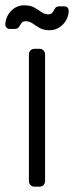

<svg xmlns="http://www.w3.org/2000/svg" viewBox="-28 -704 279 724"><path d="M103 0Q93 0 87 -6Q81 -12 81 -22V-498Q81 -508 87 -514Q93 -520 103 -520H120Q130 -520 136 -514Q142 -508 142 -498V-22Q142 -12 136 -6Q130 0 120 0ZM159 -590Q136 -590 121.5 -598.5Q107 -607 95 -615.5Q83 -624 69 -624Q58 -624 53 -617Q48 -610 43.5 -602.5Q39 -595 28 -595H8Q1 -595 -3.5 -600Q-8 -605 -8 -611Q-8 -625 -2.5 -638Q3 -651 12.5 -661.5Q22 -672 35 -678Q48 -684 63 -684Q87 -684 101.5 -675.5Q116 -667 128 -658.5Q140 -650 154 -650Q166 -650 170.5 -657.5Q175 -665 179.5 -672.5Q184 -680 195 -680H215Q223 -680 227 -675Q231 -670 231 -664Q231 -650 225.5 -636.5Q220 -623 210 -612.5Q200 -602 187 -596Q174 -590 159 -590Z"/></svg>

Font: Rubik Light
Style: Regular
Weight: 300
Designer: Hubert and Fischer
Foundry: Hubert and Fischer
Version: Version 2.300;gftools[0.9.30]